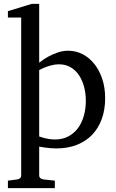

<svg xmlns="http://www.w3.org/2000/svg" viewBox="-20 -757 599 995"><path d="M424.8 -233.9Q424.8 -272.5 415.8 -306.9Q406.7 -341.3 389.2 -367.4Q371.6 -393.6 345.5 -408.7Q319.3 -423.8 285.2 -423.8Q266.1 -423.8 247.8 -418.9Q229.5 -414.1 215.3 -408.7Q198.7 -402.3 183.1 -394V-49.8Q194.8 -45.4 208 -42Q219.2 -39.1 233.9 -36.6Q248.5 -34.2 264.2 -34.2Q305.2 -34.2 335.4 -50.8Q365.7 -67.4 385.5 -95Q405.3 -122.6 415 -158.7Q424.8 -194.8 424.8 -233.9ZM524.9 -248Q524.9 -189 507.6 -140.9Q490.2 -92.8 457.8 -58.8Q425.3 -24.9 378.2 -6.3Q331.1 12.2 272 12.2Q258.3 12.2 242.7 11Q227.1 9.8 213.9 7.8Q198.2 5.9 183.1 2.9V151.9Q183.1 161.1 189.5 166.5Q195.8 171.9 205.1 172.9L264.2 179.2V217.8H21V179.2L68.8 172.9Q78.1 171.9 84 166.5Q89.8 161.1 89.8 151.9V-666H21V-699.2L144 -736.8H183.1V-432.1Q204.6 -449.2 229 -462.9Q250 -474.6 277.3 -484.4Q304.7 -494.1 334 -494.1Q372.6 -494.1 407.2 -476.6Q441.9 -459 468 -426.8Q494.1 -394.5 509.5 -349.1Q524.9 -303.7 524.9 -248Z"/></svg>

Font: Charis SIL APac
Style: Regular
Weight: 400
Foundry: SIL International
Version: Version 5.000